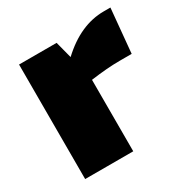

<svg xmlns="http://www.w3.org/2000/svg" viewBox="-126 -620 703 726"><g transform="rotate(-30 226.0 -257.0)"><path d="M450 -514 432 -322H379Q326 -322 253 -312V0H43V-500H207L226 -427Q319 -514 421 -514Z"/></g></svg>

Font: Exo 2.0 Black
Style: Regular
Weight: 900
Designer: Natanael Gama
Version: Version 1.001;PS 001.001;hotconv 1.0.70;makeotf.lib2.5.58329